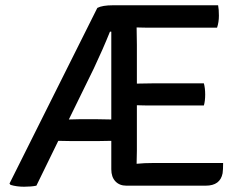

<svg xmlns="http://www.w3.org/2000/svg" viewBox="-20 -703 915 728"><path d="M402 -169 345 -168H256L201 -169L118 1Q99 5 71 5Q43 5 20 -2L16 -7L349 -673Q368 -683 408 -683H807Q810 -668 810 -643.5Q810 -619 803 -598H561Q521 -598 498 -599L499 -534V-386L561 -387H753Q758 -369 758 -344.5Q758 -320 753 -303H561Q522 -303 499 -304V-131Q499 -123 498.5 -107Q498 -91 498 -82Q526 -85 563 -85H826Q826 -59 824 -46Q815 1 760 1H459Q433 1 417.5 -15.5Q402 -32 402 -61ZM346 -251 402 -250V-583H397Q370 -516 336 -444L241 -250L282 -251Z"/></svg>

Font: Signika Negative
Style: Regular
Weight: 400
Designer: Anna Giedrys
Foundry: Anna Giedrys
Version: Version 1.001